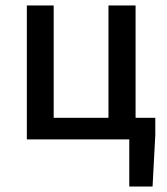

<svg xmlns="http://www.w3.org/2000/svg" viewBox="-20 -509 608 701"><path d="M452 172V0H78V-489H176V-79H376V-489H475V-79H547V-16L537 172Z"/></svg>

Font: UmiuVSE Medium
Style: Regular
Weight: 500
Designer: Paul D. Hunt
Foundry: Adobe
Version: Version 3.046;September 5, 2023;FontCreator 14.0.0.2901 64-b